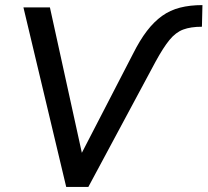

<svg xmlns="http://www.w3.org/2000/svg" viewBox="-20 -734 815 754"><path d="M240 0 72 -705H176L308 -104H286L502 -522Q529 -576 557 -612.5Q585 -649 616.5 -671.5Q648 -694 687 -704Q726 -714 775 -714L773 -629Q729 -629 699.5 -618Q670 -607 645.5 -577Q621 -547 591 -492L327 0Z"/></svg>

Font: Nunito Sans 10pt SemiCondensed SemiBold
Style: Italic
Weight: 600
Width: 4
Italic angle: -9°
Designer: Vernon Adams
Foundry: Vernon Adams
Version: Version 3.101;gftools[0.9.27]